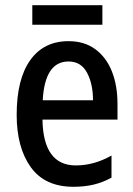

<svg xmlns="http://www.w3.org/2000/svg" viewBox="-20 -707 512 737"><path d="M243 -549Q304 -549 346 -518Q388 -487 409.5 -433Q431 -379 431 -308V-248H143Q146 -72 271 -72Q341 -72 408 -110V-25Q375 -7 340 1.5Q305 10 262 10Q152 10 98 -65.5Q44 -141 44 -266Q44 -403 96 -476Q148 -549 243 -549ZM243 -471Q152 -471 144 -322H337Q337 -385 314 -428Q291 -471 243 -471ZM373 -687V-612H104V-687Z"/></svg>

Font: Noto Sans Condensed Medium
Style: Regular
Weight: 500
Width: 3
Designer: Monotype Design Team
Foundry: Monotype Imaging Inc.
Version: Version 2.013; ttfautohint (v1.8.4.7-5d5b)